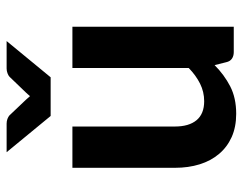

<svg xmlns="http://www.w3.org/2000/svg" viewBox="-96 -626 730 577"><g transform="rotate(-90 268.5 -338.0)"><path d="M52.2 0ZM176.3 -484.9V-176.8Q176.3 -134.8 195.3 -111.8Q214.4 -88.9 252.4 -88.9Q280.3 -88.9 305.2 -101.3Q330.1 -113.8 352.1 -135.3V-484.9H476.1V0H399.9Q388.2 0 380.1 -5.6Q372.1 -11.2 369.6 -22.5L360.8 -57.6Q332 -28.8 297.1 -10.7Q262.2 7.3 214.4 7.3Q174.8 7.3 144.5 -6.3Q114.3 -20 93.8 -44.4Q73.2 -68.8 62.7 -102.5Q52.2 -136.2 52.2 -176.8V-484.9ZM99.1 -682.6H185.1Q192.4 -682.6 199 -680.2Q205.6 -677.7 209.5 -674.3L256.8 -624.5Q262.2 -618.7 267.6 -612.3Q270.5 -615.7 273.2 -618.9Q275.9 -622.1 278.8 -625L325.7 -673.8Q329.1 -677.2 336.2 -679.9Q343.3 -682.6 350.6 -682.6H433.1L324.2 -550.3H208Z"/></g></svg>

Font: Carlito
Style: Bold
Weight: 700
Designer: Lukasz Dziedzic
Foundry: tyPoland Lukasz Dziedzic
Version: Version 1.104